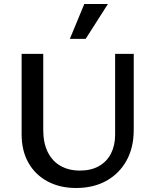

<svg xmlns="http://www.w3.org/2000/svg" viewBox="-20 -927 772 959"><path d="M360 12Q279 12 217.5 -21Q156 -54 122 -114Q88 -174 88 -256V-658H196V-278Q196 -214 218 -168.5Q240 -123 281.5 -99Q323 -75 379 -75Q435 -75 474.5 -97.5Q514 -120 534.5 -160.5Q555 -201 555 -254V-658H648V-278Q648 -190 612 -125Q576 -60 511.5 -24Q447 12 360 12ZM329 -733 401 -907H519L408 -733Z"/></svg>

Font: Ysabeau SemiBold
Style: Regular
Weight: 600
Designer: Christian Thalmann (Catharsis Fonts)
Version: Version 2.000;gftools[0.9.27.dev2+g8671c4b]